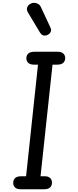

<svg xmlns="http://www.w3.org/2000/svg" viewBox="-20 -1382 572 1402"><path d="M131 0Q104 0 90.2 -12.8Q76.5 -25.5 76.5 -46Q76.5 -69 90.8 -82Q105 -95 135.5 -95H170.5L257.5 -910H227Q200.5 -910 186.5 -922.8Q172.5 -935.5 172.5 -956.5Q172.5 -978.5 187 -991.2Q201.5 -1004 231 -1004H401.5Q428.5 -1004 442.2 -991.2Q456 -978.5 456 -958Q456 -936 441.8 -923Q427.5 -910 398 -910H363.5L276 -95H306Q332.5 -95 346 -82.2Q359.5 -69.5 359.5 -48Q359.5 -26 345.5 -13Q331.5 0 301 0ZM271 -1146 185 -1289.5Q172.5 -1310.5 178 -1326.5Q183.5 -1342.5 198.2 -1352Q213 -1361.5 228 -1361.5Q242.5 -1361.5 256.5 -1354.5Q270.5 -1347.5 278.5 -1330.5L347.5 -1182.5Q355 -1167.5 352.5 -1156.5Q350 -1145.5 342.8 -1138.2Q335.5 -1131 328 -1127.5Q317 -1121 300.8 -1122.5Q284.5 -1124 271 -1146Z"/></svg>

Font: Edu SA Hand Medium
Style: Regular
Weight: 500
Designer: Tina and Corey Anderson, Eben Sorkin, Mirko Velimirovic
Foundry: Google for Education
Version: Version 2.000